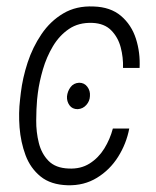

<svg xmlns="http://www.w3.org/2000/svg" viewBox="-20 -558 480 589"><path d="M185.5 -262.2Q187 -277.8 196.3 -290.5Q205.6 -303.2 222.7 -304.2Q238.8 -304.2 248 -291.7Q257.3 -279.3 255.9 -263.2Q255.4 -248 244.9 -236.1Q234.4 -224.1 218.3 -223.1Q201.7 -223.1 193.1 -235.1Q184.6 -247.1 185.5 -262.2ZM187.5 10.3Q135.7 8.8 104.5 -16.6Q73.2 -42 58.3 -82Q43.5 -122.1 40 -167Q36.6 -211.9 41.5 -252.4L43.9 -273.4Q49.3 -318.8 64.7 -366Q80.1 -413.1 107.2 -453.1Q134.3 -493.2 174.1 -516.8Q213.9 -540.5 267.1 -538.1Q318.8 -536.6 351.1 -509.3Q383.3 -481.9 397 -439.2Q410.6 -396.5 408.2 -349.6H357.4Q358.4 -381.8 350.3 -412.6Q342.3 -443.4 321.3 -464.8Q300.3 -486.3 263.2 -487.8Q221.2 -489.3 191.7 -469.2Q162.1 -449.2 142.3 -416Q122.6 -382.8 111.6 -345Q100.6 -307.1 96.2 -273.4L93.8 -252.9Q91.3 -224.1 91.1 -188.5Q90.8 -152.8 99.1 -119.6Q107.4 -86.4 128.9 -64.5Q150.4 -42.5 190.4 -41Q227.5 -39.1 254.9 -56.4Q282.2 -73.7 299.8 -102.1Q317.4 -130.4 326.2 -163.6H376.5Q367.7 -117.2 342.3 -76.9Q316.9 -36.6 277.3 -12.5Q237.8 11.7 187.5 10.3Z"/></svg>

Font: Roboto Condensed Light
Style: Italic
Weight: 300
Italic angle: -12°
Designer: Christian Robertson
Foundry: Google
Version: Version 3.0; 2020